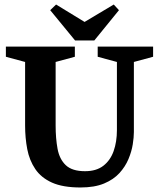

<svg xmlns="http://www.w3.org/2000/svg" viewBox="-20 -820 701 849"><path d="M336 9Q258 9 210 -12.5Q162 -34 136 -72.5Q110 -111 100.5 -160.5Q91 -210 91 -265V-546L6 -569V-614H311V-569L226 -546V-265Q226 -208 234.5 -162Q243 -116 271 -89.5Q299 -63 356 -63Q406 -63 437 -87Q468 -111 482.5 -152Q497 -193 497 -245V-546L412 -569V-614H657V-569L572 -546V-236Q572 -213 567 -181.5Q562 -150 548 -116.5Q534 -83 508 -54.5Q482 -26 440 -8.5Q398 9 336 9ZM312 -641 202 -775 228 -800 354 -723 483 -800 506 -775 397 -641Z"/></svg>

Font: Manuale
Style: Bold
Weight: 700
Version: Version 1.002